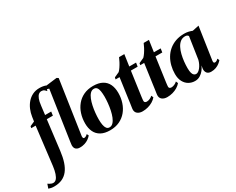

<svg xmlns="http://www.w3.org/2000/svg" viewBox="-271 -1387 2716 2208"><g transform="rotate(-30 1087.0 -283.0)"><path d="M111.5 -570.5Q118.5 -618.5 137 -662.2Q155.5 -706 185.2 -740.5Q215 -775 255.8 -795Q296.5 -815 348 -815Q373.5 -815 394.2 -811.2Q415 -807.5 432 -801L410.5 -738.5Q399 -752.5 386 -762.8Q373 -773 349.5 -773Q329 -773 312 -759Q295 -745 282.8 -713.2Q270.5 -681.5 264.5 -627.5L250.5 -513H331.5L324.5 -462H243.5L195.5 -69.5Q186 10.5 166 70.8Q146 131 114.5 171Q83 211 37.8 231.2Q-7.5 251.5 -67 251.5Q-90.5 251.5 -108.5 247.8Q-126.5 244 -141 239L-122 183.5Q-113 190 -102 196.2Q-91 202.5 -79.2 206.5Q-67.5 210.5 -56.5 210.5Q-33 210.5 -15.2 191.2Q2.5 172 15.2 134.2Q28 96.5 35 42L95.5 -462H37L42 -485.5L103 -512.5ZM493.5 -91Q493 -73 497.5 -66.5Q502 -60 510.5 -60Q519 -60 530.2 -65Q541.5 -70 555.5 -84L568 -59Q551 -39 528.2 -23Q505.5 -7 476.5 2.2Q447.5 11.5 412 11.5Q392.5 11.5 376.5 4.8Q360.5 -2 351.2 -16.8Q342 -31.5 342 -55Q342 -59.5 343 -67.2Q344 -75 345.2 -84.5Q346.5 -94 347.5 -103L444 -752.5L377 -771.5L381 -792.5L578.5 -817L599 -803Z M893.5 -527.5Q967 -527.5 1014.5 -501.5Q1062 -475.5 1084.8 -427.5Q1107.5 -379.5 1107.5 -313.5Q1107.5 -247.5 1088.2 -188.5Q1069 -129.5 1031.5 -84Q994 -38.5 939 -12.5Q884 13.5 813 13.5Q740.5 13.5 693.2 -12.8Q646 -39 623.2 -87Q600.5 -135 600.5 -198.5Q600.5 -266.5 619.8 -326Q639 -385.5 676.8 -431Q714.5 -476.5 769 -502Q823.5 -527.5 893.5 -527.5ZM885.5 -494.5Q858.5 -494.5 837.5 -473Q816.5 -451.5 801.8 -415.2Q787 -379 777.8 -335.2Q768.5 -291.5 764 -246Q759.5 -200.5 759.5 -161Q759.5 -120.5 765.2 -88.2Q771 -56 784.8 -37.8Q798.5 -19.5 823 -19.5Q850 -19.5 871 -41.2Q892 -63 906.8 -99.5Q921.5 -136 930.8 -180.2Q940 -224.5 944.5 -269.8Q949 -315 949 -354.5Q948.5 -397 943.5 -428.2Q938.5 -459.5 925 -477Q911.5 -494.5 885.5 -494.5Z M1322 -186.5Q1318.5 -162.5 1316 -143Q1313.5 -123.5 1312 -109.5Q1310.5 -95.5 1310.5 -87.5Q1310.5 -74 1319.8 -67.8Q1329 -61.5 1341.5 -61.5Q1361 -61.5 1382.2 -70.5Q1403.5 -79.5 1419 -95L1431 -67Q1411 -43 1381.5 -25.2Q1352 -7.5 1317 2Q1282 11.5 1245.5 11.5Q1203 11.5 1177.5 -9.5Q1152 -30.5 1155 -69Q1155.5 -73.5 1156.8 -82.8Q1158 -92 1160.2 -106.5Q1162.5 -121 1165.5 -141.8Q1168.5 -162.5 1172 -190.5L1210 -462.5H1157.5L1162.5 -487L1230 -517.5Q1246 -533 1263.2 -558.5Q1280.5 -584 1295.5 -612.5Q1310.5 -641 1320 -664.5H1390L1368 -512.5H1458L1450.5 -462.5H1360.5Z M1649 -186.5Q1645.5 -162.5 1643 -143Q1640.5 -123.5 1639 -109.5Q1637.5 -95.5 1637.5 -87.5Q1637.5 -74 1646.8 -67.8Q1656 -61.5 1668.5 -61.5Q1688 -61.5 1709.2 -70.5Q1730.5 -79.5 1746 -95L1758 -67Q1738 -43 1708.5 -25.2Q1679 -7.5 1644 2Q1609 11.5 1572.5 11.5Q1530 11.5 1504.5 -9.5Q1479 -30.5 1482 -69Q1482.5 -73.5 1483.8 -82.8Q1485 -92 1487.2 -106.5Q1489.5 -121 1492.5 -141.8Q1495.5 -162.5 1499 -190.5L1537 -462.5H1484.5L1489.5 -487L1557 -517.5Q1573 -533 1590.2 -558.5Q1607.5 -584 1622.5 -612.5Q1637.5 -641 1647 -664.5H1717L1695 -512.5H1785L1777.5 -462.5H1687.5Z M2229 -92.5Q2226.5 -73.5 2231.5 -66.8Q2236.5 -60 2245.5 -60Q2256 -60 2266.8 -65.5Q2277.5 -71 2290 -84L2302.5 -58.5Q2290 -43 2269.2 -26.8Q2248.5 -10.5 2220.2 0.2Q2192 11 2156.5 11Q2116 11 2099.8 -12.2Q2083.5 -35.5 2086.5 -65.5L2093 -108Q2082.5 -80.5 2061 -53Q2039.5 -25.5 2009.5 -7.2Q1979.5 11 1942 11Q1898 11 1861 -10Q1824 -31 1801.8 -72.5Q1779.5 -114 1779.5 -175Q1779.5 -230 1792.8 -281.8Q1806 -333.5 1832 -377.5Q1858 -421.5 1897 -454.2Q1936 -487 1987.5 -505.5Q2039 -524 2102.5 -524Q2133 -524 2158.5 -518Q2184 -512 2206 -503L2292.5 -521.5ZM2138 -472Q2134.5 -480 2124.2 -486.5Q2114 -493 2097 -493Q2059.5 -493 2032.8 -472Q2006 -451 1987.8 -415.5Q1969.5 -380 1958.8 -336.2Q1948 -292.5 1943.2 -247Q1938.5 -201.5 1938.5 -161.5Q1938.5 -119 1945.8 -95.5Q1953 -72 1965.5 -62.5Q1978 -53 1992.5 -53Q2006.5 -53 2021.5 -63Q2036.5 -73 2050.5 -90.5Q2064.5 -108 2076 -131.2Q2087.5 -154.5 2094.5 -181Z"/></g></svg>

Font: Merriweather 120pt ExtraBold
Style: Italic
Weight: 800
Italic angle: -7.8°
Version: Version 2.101